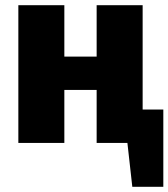

<svg xmlns="http://www.w3.org/2000/svg" viewBox="-20 -553 652 743"><path d="M532 -129H612V170H492L473 0H354V-205H229V0H51V-533H229V-334H354V-533H532Z"/></svg>

Font: FiraGO ExtraBold
Style: Regular
Weight: 800
Designer: bBox Type
Foundry: bBox Type GmbH
Version: Version 1.001;PS 001.001;hotconv 1.0.88;makeotf.lib2.5.64775